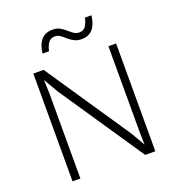

<svg xmlns="http://www.w3.org/2000/svg" viewBox="-151 -983 1018 1105"><g transform="rotate(-20 357.5 -430.5)"><path d="M611 -660V0H549L199 -518L150 -603H149L152 -523V0H104V-660H167L516 -143L566 -57L564 -137V-660ZM533 -861Q520 -751 435 -751Q408 -751 389 -761Q370 -771 355 -784.5Q340 -798 325.5 -808.5Q311 -819 293 -819Q267 -819 253.5 -800.5Q240 -782 233 -750H193Q206 -860 294 -860Q320 -860 338.5 -849.5Q357 -839 372 -825.5Q387 -812 401.5 -802Q416 -792 434 -792Q460 -792 473 -810Q486 -828 493 -861Z"/></g></svg>

Font: Work Sans Light
Style: Regular
Weight: 300
Designer: Wei Huang
Foundry: Wei Huang
Version: Version 2.012; ttfautohint (v1.8.3)